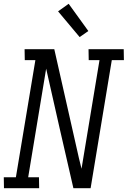

<svg xmlns="http://www.w3.org/2000/svg" viewBox="-33 -995 675 1015"><path d="M-12 0 -13 -58H51L154 -677H98L97 -735H254L384 -160L398 -103L493 -677H436L435 -735H621L622 -677H558L446 0H355L282 -318L211 -632L116 -58H173L174 0ZM388 -799 274 -935 330 -975 434 -831Z"/></svg>

Font: Iosevka Etoile Light
Style: Italic
Weight: 300
Italic angle: -9°
Designer: Belleve Invis
Foundry: Belleve Invis
Version: Version 22.1.2; ttfautohint (v1.8.4)